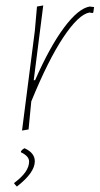

<svg xmlns="http://www.w3.org/2000/svg" viewBox="-20 -476 366 706"><path d="M139 -456 104 -181H109Q163 -304 215.5 -374.5Q268 -445 310 -452L326 -450L323 -430L320 -428L309 -430Q269 -423 213 -339Q157 -255 95 -103L85 0L61 4L108 -362L116 -452ZM70 69Q108 86 108 117Q108 159 42 210L32 199L33 196Q87 156 87 118Q87 98 57 84V80Q62 73 70 69Z"/></svg>

Font: Alegreya Sans Thin
Style: Italic
Weight: 100
Italic angle: -7°
Designer: Juan Pablo del Peral
Foundry: Huerta Tipografica
Version: Version 2.007